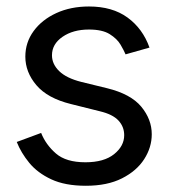

<svg xmlns="http://www.w3.org/2000/svg" viewBox="-20 -573 554 604"><path d="M59.7 -394.9Q59.7 -439.6 85.8 -475.3Q111.9 -511 157.1 -531.8Q202.4 -552.6 259.9 -552.6Q333.5 -552.6 381.2 -517.8Q429 -483 450.3 -423.3L375 -402Q370 -414.1 359.2 -432.5Q348.4 -451 325.1 -465.6Q301.8 -480.1 259.9 -480.1Q209.9 -480.1 176.7 -457.2Q143.5 -434.3 143.5 -399.1Q143.5 -371.4 166.2 -349.3Q188.9 -327.1 235.8 -315.3L316.8 -295.5Q391.3 -277.3 424.4 -237.4Q457.4 -197.4 457.4 -150.6Q457.4 -109.4 433.6 -72.3Q409.8 -35.2 363.6 -11.9Q317.5 11.4 250 11.4Q184.7 11.4 141.3 -8.9Q98 -29.1 72.1 -60.7Q46.2 -92.3 32.7 -126.4L109.4 -154.8Q124.3 -117.5 156.1 -90Q187.9 -62.5 248.6 -62.5Q307.2 -62.5 339 -88.1Q370.7 -113.6 370.7 -147.7Q370.7 -174.4 352.6 -193.9Q334.5 -213.4 294 -223L203.1 -245.7Q129.6 -263.8 94.6 -304.9Q59.7 -345.9 59.7 -394.9Z"/></svg>

Font: Inter UI
Style: Regular
Weight: 400
Designer: Rasmus Andersson
Foundry: rsms
Version: Version 2.2